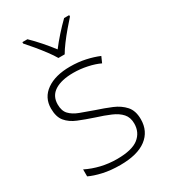

<svg xmlns="http://www.w3.org/2000/svg" viewBox="-190 -855 842 956"><g transform="rotate(-30 231.0 -377.0)"><path d="M416 -137Q416 -68 364.5 -29Q313 10 214 10Q159 10 115 0Q71 -10 42 -24V-64Q80 -45 124 -34.5Q168 -24 215 -24Q301 -24 339 -54Q377 -84 377 -135Q377 -170 357.5 -192Q338 -214 303 -229Q268 -244 223 -258Q175 -274 137 -289.5Q99 -305 77 -331.5Q55 -358 55 -406Q55 -469 105.5 -504.5Q156 -540 241 -540Q288 -540 329 -531Q370 -522 403 -508L388 -474Q359 -488 319 -496.5Q279 -505 240 -505Q171 -505 132.5 -480.5Q94 -456 94 -407Q94 -370 113 -350Q132 -330 165 -317.5Q198 -305 241 -290Q287 -275 326.5 -258.5Q366 -242 391 -214Q416 -186 416 -137ZM213 -606Q201 -627 180.5 -654.5Q160 -682 137.5 -709Q115 -736 97 -756V-764H126Q153 -738 181 -706Q209 -674 231 -645Q253 -674 281.5 -706Q310 -738 337 -764H366V-756Q348 -736 325 -709Q302 -682 281.5 -654.5Q261 -627 249 -606Z"/></g></svg>

Font: Noto Sans Kannada ExtraLight
Style: Regular
Weight: 200
Designer: Jelle Bosma - Monotype Design Team
Foundry: Monotype Imaging Inc.
Version: Version 2.005; ttfautohint (v1.8.4.7-5d5b)